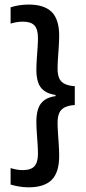

<svg xmlns="http://www.w3.org/2000/svg" viewBox="-20 -697 379 842"><path d="M26.5 -665V-593.5Q37.5 -597 51.2 -599.5Q65 -602 80.5 -602Q116 -602 131.2 -585.2Q146.5 -568.5 146.5 -530.5Q146.5 -513.5 144.8 -488Q143 -462.5 141.2 -436.2Q139.5 -410 139.5 -390.5Q139.5 -360 146.8 -337Q154 -314 172.5 -299.8Q191 -285.5 223.5 -280.5V-271L227.5 -276Q193 -272 173.8 -257.2Q154.5 -242.5 147 -218.8Q139.5 -195 139.5 -164Q139.5 -144.5 141.2 -118Q143 -91.5 144.8 -66Q146.5 -40.5 146.5 -23Q146.5 15 131 32Q115.5 49 79.5 49Q64 49 50.8 46.2Q37.5 43.5 26.5 40V112.5Q43.5 117.5 63.8 121Q84 124.5 105.5 124.5Q174 124.5 206.8 91.8Q239.5 59 239.5 -13Q239.5 -33.5 237.8 -60.8Q236 -88 234.2 -114.5Q232.5 -141 232.5 -159Q232.5 -183.5 239.2 -200Q246 -216.5 262.5 -225.5Q279 -234.5 308 -236.5V-319Q279 -321 262.5 -329.8Q246 -338.5 239.2 -355Q232.5 -371.5 232.5 -395.5Q232.5 -414 234.2 -440.2Q236 -466.5 237.8 -493.5Q239.5 -520.5 239.5 -540Q239.5 -612 206.8 -644.5Q174 -677 105.5 -677Q84 -677 63.8 -673.8Q43.5 -670.5 26.5 -665Z"/></svg>

Font: Anek Malayalam Medium Medium
Style: Regular
Weight: 500
Version: Version 1.003